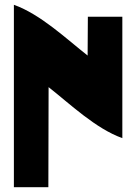

<svg xmlns="http://www.w3.org/2000/svg" viewBox="-20 -782 568 802"><path d="M38 0H182L183 -418C271 -349 379 -245 491 -205V-712H347L346 -550C258 -619 150 -722 38 -762Z"/></svg>

Font: Digital Distortion
Style: Regular
Weight: 400
Version: Version 1